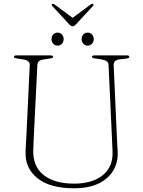

<svg xmlns="http://www.w3.org/2000/svg" viewBox="-20 -998 770 1033"><path d="M581 -284 564 -649.5Q563.5 -672.5 527 -678L491 -683.5Q480.5 -685 477.8 -687.5Q475 -690 475 -692.5Q475 -700 489 -700H662Q676 -700 676 -692.5Q676 -689.5 673 -686.8Q670 -684 660 -683L626.5 -679Q606.5 -677 598.8 -668.8Q591 -660.5 591.5 -649L608 -281Q609 -257 610.2 -234Q611.5 -211 613 -186Q618.5 -97 556.5 -41Q494.5 15 378 15Q248.5 15 181 -39.5Q113.5 -94 117.5 -184Q118 -200.5 119.5 -226Q121 -251.5 122.5 -277.2Q124 -303 124.5 -321L140 -647.5Q141.5 -673 104 -678.5L71 -683.5Q55 -686 55 -692Q55 -700 69.5 -700H251.5Q265.5 -700 265.5 -692Q265.5 -689.5 262.5 -687.2Q259.5 -685 249.5 -683.5L216.5 -678.5Q198.5 -676 190.2 -669.5Q182 -663 181 -648.5L165 -326Q163 -285.5 161.5 -253.5Q160 -221.5 159 -192Q155.5 -103.5 214.2 -56.8Q273 -10 378 -10Q478 -10 533.8 -56.2Q589.5 -102.5 585.5 -184Q584 -217.5 583 -241Q582 -264.5 581 -284ZM290 -752.5Q275.5 -752.5 266.2 -763Q257 -773.5 257 -787.5Q257 -802 266.2 -812.2Q275.5 -822.5 290 -822.5Q304.5 -822.5 313.5 -812.2Q322.5 -802 322.5 -787.5Q322.5 -773.5 313.5 -763Q304.5 -752.5 290 -752.5ZM451.5 -752.5Q437 -752.5 428 -763Q419 -773.5 419 -787.5Q419 -802 428 -812.2Q437 -822.5 451.5 -822.5Q466 -822.5 475.2 -812.2Q484.5 -802 484.5 -787.5Q484.5 -773.5 475.2 -763Q466 -752.5 451.5 -752.5ZM389.5 -868Q379.5 -856.5 371.5 -856.5Q362 -856.5 351.5 -868L261.5 -965.5Q254.5 -972.5 261 -976.5Q265.5 -979.5 273.5 -974L371 -902L468 -974Q476 -979.5 480.5 -976.5Q486.5 -972.5 480 -965.5Z"/></svg>

Font: Fraunces 9pt Thin
Style: Regular
Weight: 100
Version: Version 1.000;[b76b70a41]